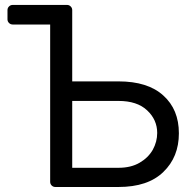

<svg xmlns="http://www.w3.org/2000/svg" viewBox="-20 -747 754 767"><path d="M180.4 -20.6V-649.1H30.9Q22 -649.1 16 -655.2Q9.9 -661.2 9.9 -669.7V-706.7Q9.9 -715.2 16 -721.2Q22 -727.3 30.9 -727.3H247.9Q256.4 -727.3 262.4 -721.2Q268.5 -715.2 268.5 -706.7V-421.9H453.1Q570.7 -421.9 632.5 -365.4Q694.6 -309.7 694.6 -214.5Q694.6 -119.7 632.5 -60Q571 0 453.1 0H201.3Q192.5 0 186.4 -6Q180.4 -12.1 180.4 -20.6ZM453.1 -76.7Q503.2 -76.7 537.6 -96.9Q571.7 -116.5 590.2 -148.4Q608 -180.8 608 -215.9Q608 -268.5 567.8 -306.1Q528.1 -343.8 453.1 -343.8H268.5V-76.7Z"/></svg>

Font: DeltaSans
Style: Regular
Weight: 400
Designer: Rasmus Andersson
Foundry: rsms
Version: Version 3.012